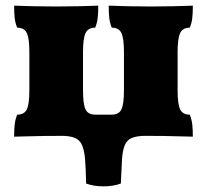

<svg xmlns="http://www.w3.org/2000/svg" viewBox="-20 -481 735 680"><path d="M663 -461Q663 -436 661 -417.5Q659 -399 652 -383Q627 -383 618 -364Q609 -345 609 -296V-162Q609 -112 618 -93.5Q627 -75 652 -75Q659 -58 661 -40Q663 -22 663 3Q648 3 622 2Q596 1 556.5 0.5Q517 0 464 0H239Q180 0 139 0.5Q98 1 71.5 2Q45 3 30 3Q30 -22 32 -40Q34 -58 41 -75Q66 -75 75 -93.5Q84 -112 84 -162V-296Q84 -345 75 -364Q66 -383 41 -383Q34 -399 32 -417.5Q30 -436 30 -461Q52 -460 94 -459Q136 -458 179 -458Q222 -458 263.5 -459Q305 -460 328 -461Q328 -436 326 -417.5Q324 -399 317 -383Q292 -383 283 -364Q274 -345 274 -296V-162Q274 -112 283 -93.5Q292 -75 317 -75H376Q401 -75 410 -93.5Q419 -112 419 -162V-296Q419 -345 410 -364Q401 -383 376 -383Q369 -399 367 -417.5Q365 -436 365 -461Q387 -460 429 -459Q471 -458 514 -458Q557 -458 598.5 -459Q640 -460 663 -461ZM285 169Q284 118 281.5 85.5Q279 53 271 34Q263 15 245.5 7.5Q228 0 195 0H498Q465 0 447 7.5Q429 15 421.5 34Q414 53 412 85.5Q410 118 408 169Q381 179 346.5 179Q312 179 285 169Z"/></svg>

Font: Vollkorn Black
Style: Regular
Weight: 900
Designer: Friedrich Althausen
Foundry: Friedrich Althausen
Version: Version 5.000